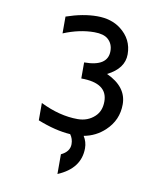

<svg xmlns="http://www.w3.org/2000/svg" viewBox="-84 -615 753 884"><g transform="rotate(10 293.0 -173.5)"><path d="M117.2 -109.4Q207.5 -64.9 292 -64.9Q339.4 -64.9 371.6 -95.2Q399.4 -121.1 399.4 -166Q399.4 -252 276.4 -252V-327.1Q386.7 -327.1 386.7 -399.4Q386.7 -433.6 363.3 -454.1Q342.8 -472.2 299.3 -472.2Q229.5 -472.2 155.3 -441.4V-520Q233.4 -546.9 299.3 -546.9Q365.7 -546.9 409.7 -513.2Q467.3 -469.2 467.3 -398.4Q467.3 -332 389.6 -293Q484.9 -249.5 484.9 -167.5Q484.9 -93.8 430.7 -43Q389.2 -3.9 333 6.3Q349.1 31.7 349.1 61.5Q349.1 156.2 244.6 200.2V107.9Q284.7 88.9 284.7 53.7Q284.7 28.8 270.5 9.3Q200.7 4.9 117.2 -28.3Z"/></g></svg>

Font: Consola Mono
Style: Book
Weight: 400
Monospace: yes
Designer: Wojciech Kalinowski "wmk69" (wmk69@o2.pl)
Foundry: Wojciech Kalinowski "wmk69" (wmk69@o2.pl)
Version: Version 2.1.0